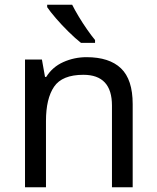

<svg xmlns="http://www.w3.org/2000/svg" viewBox="-20 -786 658 806"><path d="M343 -546Q439 -546 488 -499Q537 -452 537 -349V0H450V-343Q450 -472 330 -472Q241 -472 207 -422Q173 -372 173 -278V0H85V-536H156L169 -463H174Q200 -505 246 -525.5Q292 -546 343 -546ZM283 -766Q294 -744 310.5 -716.5Q327 -689 345.5 -662.5Q364 -636 379 -618V-606H320Q297 -624 268 -652.5Q239 -681 214.5 -709.5Q190 -738 178 -756V-766Z"/></svg>

Font: Apis
Style: Regular
Weight: 400
Designer: Monotype Design Team
Foundry: Monotype Imaging Inc.
Version: Version 2.000; build 0001